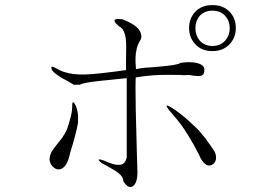

<svg xmlns="http://www.w3.org/2000/svg" viewBox="-20 -785 1040 770"><path d="M469.7 -708 450.2 -709Q435.5 -707 440.4 -697.3Q443.4 -691.4 457 -679.7Q478.5 -670.9 484.4 -629.9Q487.3 -604.5 485.4 -540V-503.9Q367.2 -487.3 321.3 -486.3Q273.4 -484.4 234.4 -497.1Q228.5 -499 220.7 -502.9Q216.8 -504.9 209 -508.8Q194.3 -517.6 190.4 -517.6Q183.6 -518.6 187.5 -505.9Q194.3 -494.1 213.9 -481.4Q224.6 -473.6 251 -460L275.4 -445.3H299.8Q313.5 -452.1 350.6 -457Q372.1 -460 421.9 -464.8L488.3 -471.7V-156.2Q484.4 -129.9 465.8 -125Q447.3 -120.1 414.1 -133.8Q382.8 -147.5 377 -145.5Q371.1 -143.6 389.6 -129.9L411.1 -118.2Q441.4 -101.6 453.1 -92.8Q474.6 -76.2 474.6 -58.6Q494.1 -26.4 512.7 -38.1Q531.2 -50.8 531.2 -94.7L529.3 -156.2Q526.4 -288.1 524.4 -346.7Q522.5 -450.2 524.4 -474.6Q571.3 -482.4 620.1 -484.4Q650.4 -485.4 703.1 -484.4L717.8 -483.4Q726.6 -484.4 737.3 -484.4Q743.2 -483.4 755.9 -481.4Q779.3 -478.5 787.1 -481.4Q799.8 -485.4 799.8 -504.9Q799.8 -526.4 765.6 -533.2Q740.2 -538.1 705.1 -533.2Q698.2 -527.3 663.1 -522.5Q642.6 -519.5 593.8 -515.6Q565.4 -513.7 553.7 -512.7Q534.2 -509.8 525.4 -507.8Q520.5 -555.7 527.3 -585Q530.3 -601.6 540 -619.1Q543 -625 544.9 -627.9Q546.9 -633.8 546.9 -637.7Q546.9 -662.1 522.5 -680.7Q505.9 -694.3 469.7 -708ZM763.7 -275.4 724.6 -311.5Q681.6 -346.7 659.2 -358.4Q629.9 -374 677.7 -320.3Q707 -287.1 733.4 -244.1Q756.8 -207 778.3 -164.1Q789.1 -136.7 804.7 -126Q817.4 -117.2 830.1 -124Q841.8 -129.9 845.7 -144.5Q848.6 -161.1 840.8 -176.8Q823.2 -204.1 802.7 -231.4Q778.3 -262.7 763.7 -275.4ZM293 -293V-323.2Q290 -352.5 279.3 -369.1Q268.6 -386.7 269.5 -353.5Q268.6 -332 260.7 -305.7Q255.9 -286.1 247.1 -262.7Q241.2 -250 230.5 -234.4Q224.6 -225.6 210.9 -209Q194.3 -188.5 188.5 -178.7Q178.7 -161.1 178.7 -145.5Q179.7 -129.9 190.4 -118.2Q201.2 -106.4 213.9 -105.5Q229.5 -105.5 241.2 -120.1Q254.9 -137.7 261.7 -173.8Q271.5 -204.1 279.3 -233.4Q289.1 -269.5 293 -293ZM832 -764.6Q787.1 -764.6 761.7 -736.3Q738.3 -710 738.3 -672.9Q738.3 -635.7 761.7 -609.4Q787.1 -580.1 832 -580.1Q876 -580.1 902.3 -609.4Q925.8 -635.7 925.8 -672.9Q925.8 -710 902.3 -736.3Q876 -764.6 832 -764.6ZM832 -742.2Q864.3 -742.2 883.8 -720.7Q901.4 -700.2 901.4 -671.9Q901.4 -643.6 883.8 -623Q864.3 -600.6 832 -600.6Q799.8 -600.6 780.3 -623Q763.7 -643.6 763.7 -671.9Q763.7 -700.2 780.3 -720.7Q799.8 -742.2 832 -742.2Z"/></svg>

Font: BatangChe
Style: Regular
Weight: 400
Monospace: yes
Version: Version 2.21